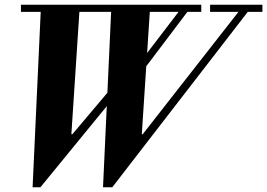

<svg xmlns="http://www.w3.org/2000/svg" viewBox="-20 -774 1123 807"><path d="M442 13 580 -210 990 -734H1029L452 13ZM140 13 281 -206 465 -424 478 -388 150 13ZM117 13 152 -744H315L280 -210H284L148 13ZM413 13 448 -744H611L576 -210H580L444 13ZM68 -724V-754H826V-724ZM571 -464 560 -501 738 -734H775ZM863 -724V-754H1083V-724Z"/></svg>

Font: Libre Bodoni
Style: Italic
Weight: 400
Italic angle: -13°
Designer: Pablo Impallari, Rodrigo Fuenzalida
Foundry: Impallari Type
Version: Version 2.005;gftools[0.9.23]